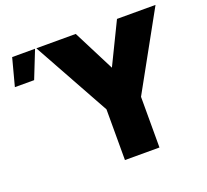

<svg xmlns="http://www.w3.org/2000/svg" viewBox="-300 -846 1070 993"><g transform="rotate(-20 234.5 -350.0)"><path d="M226 -279 -7 -700H210L326 -472L437 -700H649L416 -279V0H226ZM-140 -700H-14L-74 -549H-180Z"/></g></svg>

Font: Moderustic ExtraBold
Style: Regular
Weight: 800
Designer: Tural Alisoy
Foundry: TAFT Foundry
Version: Version 2.120